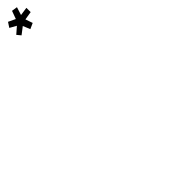

<svg xmlns="http://www.w3.org/2000/svg" viewBox="243 -1955 2536 2536"><g transform="rotate(45 1511.0 -686.5)"><path d="M237 -778 136 -743 117 -860H37L54 -743L-57 -778L-69 -698L43 -657L-4 -558L65 -513L116 -604L195 -513L249 -558L173 -657L273 -698Z"/></g></svg>

Font: Poland Can Into
Style: Bold
Weight: 700
Foundry: Cannot Into Space Fonts
Version: Version 0.99